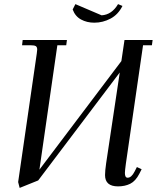

<svg xmlns="http://www.w3.org/2000/svg" viewBox="-20 -896 759 930"><path d="M67.9 -14.2 158.2 -637.2Q160.2 -650.9 160.2 -655.8Q160.2 -668.5 153.3 -672.6Q146.5 -676.8 127.9 -676.8H86.9L89.8 -702.1H304.2L300.8 -676.8H257.8L170.9 -74.2L567.9 -600.1L583 -702.1H719.2L715.8 -676.8H672.9L589.8 -104Q585 -68.8 585 -58.1Q585 -35.2 598.1 -35.2Q616.7 -35.2 631.8 -64.9L643.1 -86.9L666 -76.2L654.8 -54.2Q636.7 -19 611.1 -6.1Q585.4 6.8 551.8 6.8Q488.8 6.8 488.8 -47.9Q488.8 -68.4 494.1 -105L560.1 -544.9L165 -22L75.2 14.2ZM332 -850.1 345.2 -876 472.2 -821.8Q521.5 -824.7 551.8 -876L573.2 -867.2Q552.2 -825.2 515.1 -805.7Q478 -786.1 437 -786.1Q400.9 -786.1 372.6 -801.5Q344.2 -816.9 332 -850.1Z"/></svg>

Font: Dihjauti
Style: Bold Italic
Weight: 700
Italic angle: -9°
Designer: T. Christopher White
Version: Version 3.0.0